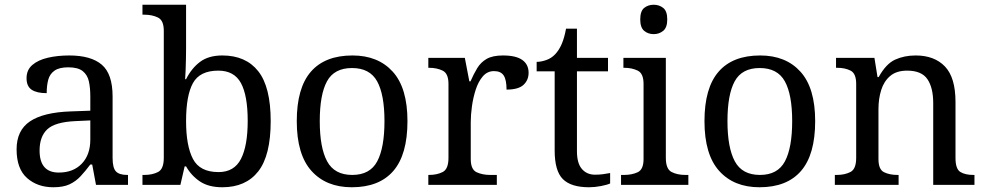

<svg xmlns="http://www.w3.org/2000/svg" viewBox="-20 -780 4159 810"><path d="M205 10Q138 10 94 -29Q50 -68 50 -150Q50 -230 106.5 -268Q163 -306 278 -310L361 -313V-373Q361 -409 355 -436.5Q349 -464 329 -480Q309 -496 268 -496Q230 -496 210 -482Q190 -468 183.5 -443.5Q177 -419 177 -387Q135 -387 113.5 -401.5Q92 -416 92 -450Q92 -485 116.5 -506Q141 -527 182 -536.5Q223 -546 272 -546Q364 -546 409.5 -507Q455 -468 455 -373V-114Q455 -72 469 -57Q483 -42 517 -42H520V0H385L369 -86H361Q340 -58 320 -36.5Q300 -15 273.5 -2.5Q247 10 205 10ZM228 -52Q289 -52 325 -89.5Q361 -127 361 -191V-272L297 -269Q212 -265 179.5 -234.5Q147 -204 147 -145Q147 -52 228 -52Z M918 10Q860 10 823.5 -14.5Q787 -39 765 -78H759L741 0H581V-42H589Q623 -42 647 -54.5Q671 -67 671 -114V-650Q671 -694 646.5 -706Q622 -718 589 -718H581V-760H765V-576Q765 -559 764.5 -532.5Q764 -506 763 -481.5Q762 -457 761 -446H765Q788 -492 824 -519Q860 -546 918 -546Q1017 -546 1069.5 -479.5Q1122 -413 1122 -269Q1122 -124 1069.5 -57Q1017 10 918 10ZM902 -54Q968 -54 996.5 -109.5Q1025 -165 1025 -270Q1025 -377 996.5 -429.5Q968 -482 901 -482Q823 -482 794 -429.5Q765 -377 765 -269Q765 -165 794 -109.5Q823 -54 902 -54Z M1464 10Q1356 10 1294 -59Q1232 -128 1232 -269Q1232 -409 1291.5 -477.5Q1351 -546 1467 -546Q1575 -546 1637 -477.5Q1699 -409 1699 -269Q1699 -128 1639.5 -59Q1580 10 1464 10ZM1466 -42Q1541 -42 1571.5 -99.5Q1602 -157 1602 -269Q1602 -381 1571 -437Q1540 -493 1465 -493Q1390 -493 1359.5 -437Q1329 -381 1329 -269Q1329 -157 1360 -99.5Q1391 -42 1466 -42Z M1787 0V-42H1790Q1824 -42 1848 -54.5Q1872 -67 1872 -114V-426Q1872 -470 1847.5 -482Q1823 -494 1790 -494H1787V-536H1941L1960 -437H1965Q1978 -467 1993 -492Q2008 -517 2033 -531.5Q2058 -546 2102 -546Q2157 -546 2183.5 -527Q2210 -508 2210 -473Q2210 -442 2188.5 -422Q2167 -402 2117 -402Q2117 -443 2105 -461.5Q2093 -480 2064 -480Q2036 -480 2017 -458Q1998 -436 1987 -402Q1976 -368 1971 -331.5Q1966 -295 1966 -266V-109Q1966 -65 1990.5 -53.5Q2015 -42 2048 -42H2076V0Z M2465 10Q2389 10 2354.5 -24.5Q2320 -59 2320 -145V-479H2244V-519Q2262 -519 2284 -526.5Q2306 -534 2322 -551Q2339 -569 2350 -595Q2361 -621 2368 -659H2414V-536H2545V-479H2414V-142Q2414 -91 2435 -67Q2456 -43 2490 -43Q2508 -43 2523 -45Q2538 -47 2554 -50V-6Q2541 0 2515 5Q2489 10 2465 10Z M2738 -636Q2714 -636 2697.5 -650Q2681 -664 2681 -698Q2681 -733 2697.5 -746.5Q2714 -760 2738 -760Q2761 -760 2778 -746.5Q2795 -733 2795 -698Q2795 -664 2778 -650Q2761 -636 2738 -636ZM2600 0V-42H2613Q2646 -42 2670.5 -53.5Q2695 -65 2695 -109V-426Q2695 -470 2670.5 -482Q2646 -494 2613 -494H2610V-536H2789V-114Q2789 -67 2813 -54.5Q2837 -42 2871 -42H2884V0Z M3184 10Q3076 10 3014 -59Q2952 -128 2952 -269Q2952 -409 3011.5 -477.5Q3071 -546 3187 -546Q3295 -546 3357 -477.5Q3419 -409 3419 -269Q3419 -128 3359.5 -59Q3300 10 3184 10ZM3186 -42Q3261 -42 3291.5 -99.5Q3322 -157 3322 -269Q3322 -381 3291 -437Q3260 -493 3185 -493Q3110 -493 3079.5 -437Q3049 -381 3049 -269Q3049 -157 3080 -99.5Q3111 -42 3186 -42Z M3502 0V-42H3510Q3544 -42 3568 -54.5Q3592 -67 3592 -114V-426Q3592 -470 3568.5 -482Q3545 -494 3512 -494H3507V-536H3669L3682 -455H3687Q3718 -511 3756.5 -528.5Q3795 -546 3843 -546Q3922 -546 3966.5 -499.5Q4011 -453 4011 -350V-114Q4011 -67 4031.5 -54.5Q4052 -42 4086 -42H4091V0H3917V-345Q3917 -410 3892.5 -446Q3868 -482 3807 -482Q3762 -482 3735.5 -459.5Q3709 -437 3697.5 -400Q3686 -363 3686 -320V-109Q3686 -65 3709.5 -53.5Q3733 -42 3766 -42H3771V0Z"/></svg>

Font: Noto Serif Grantha
Style: Regular
Weight: 400
Designer: Monotype Design Team
Foundry: Monotype Imaging Inc.
Version: Version 2.004; ttfautohint (v1.8.4.7-5d5b)